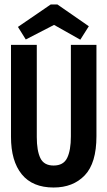

<svg xmlns="http://www.w3.org/2000/svg" viewBox="-20 -823 478 856"><path d="M219 13Q125 13 77 -46Q29 -105 29 -213V-623H144V-212Q144 -151 160 -118Q176 -85 219 -85Q263 -85 279.5 -119Q296 -153 296 -215V-623H410V-216Q410 -96 358 -41.5Q306 13 219 13ZM95 -647 60 -703 206 -803H236L376 -706L338 -646L221 -712Z"/></svg>

Font: Inconsolata SemiCondensed ExtraBold
Style: Regular
Weight: 800
Width: 4
Monospace: yes
Designer: Raph Levien, Cyreal, Brenton Simpson
Foundry: Raph Levien, Cyreal, Google
Version: Version 3.100; ttfautohint (v1.8.4.7-5d5b)